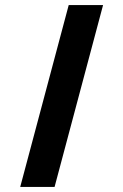

<svg xmlns="http://www.w3.org/2000/svg" viewBox="-20 -740 488 760"><path d="M388 -720 196 0H60L252 -720Z"/></svg>

Font: Vela Sans ExtBd
Style: Regular
Weight: 800
Designer: Principal design: Mikhail Sharanda - project Manrope.
Design modification: Ravid Balaliev
Foundry: Mikhail Sharanda
Version: Version 1.001